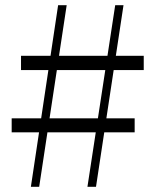

<svg xmlns="http://www.w3.org/2000/svg" viewBox="-20 -720 598 740"><path d="M99 0 204 -700H237L131 0ZM25 -264H499V-210H25ZM534 -450H61V-505H534ZM317 0 424 -700H456L350 0Z"/></svg>

Font: Noto Serif KR ExtraLight
Style: Regular
Weight: 200
Designer: Ryoko NISHIZUKA 西塚涼子 (kana & ideographs); Frank Grießhammer (Latin, Greek & Cyrillic); Wenlong ZHANG 张文龙 (bopomofo); San
Foundry: Adobe
Version: Version 2.002-H1;hotconv 1.1.0;makeotfexe 2.6.0